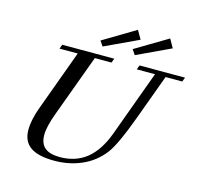

<svg xmlns="http://www.w3.org/2000/svg" viewBox="-122 -995 1174 1138"><g transform="rotate(15 464.5 -426.0)"><path d="M409.2 -714.8 388.2 -746.1 586.4 -864.7 616.7 -812ZM606.9 -714.8 585.4 -746.1 784.2 -864.7 814 -812ZM307.1 13.2Q207.5 13.2 159.9 -20.8Q112.3 -54.7 112.3 -124Q112.3 -186.5 141.6 -265.1L277.8 -636.7H166L175.8 -663.1H495.1L484.9 -636.7H382.8L242.7 -255.9Q210.9 -169.9 210.9 -120.6Q210.9 -66.9 241.2 -41.5Q271.5 -16.1 333 -16.1Q430.2 -16.1 497.1 -69.8Q564 -123.5 605 -234.9L752 -636.7H640.1L649.9 -663.1H929.2L918.9 -636.7H816.9L714.4 -357.9Q648.4 -178.7 604.5 -121.6Q551.3 -53.7 474.6 -20.3Q397.9 13.2 307.1 13.2Z"/></g></svg>

Font: Elstob Medium
Style: Italic
Weight: 500
Italic angle: -20°
Designer: Peter S. Baker
Version: Version 1.015